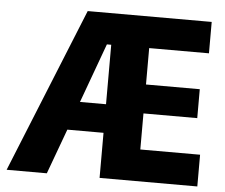

<svg xmlns="http://www.w3.org/2000/svg" viewBox="-51 -781 985 839"><g transform="rotate(5 441.0 -361.0)"><path d="M7.8 0H184.1L256.8 -197.8H415.5V0H844.2V-139.2H582V-297.4H817.9V-424.3H582V-584H844.2V-721.7H300.3ZM415.5 -323.2H301.3L396.5 -584H415.5Z"/></g></svg>

Font: Estedad ExtraBold
Style: Regular
Weight: 800
Designer: Amin Abedi
Version: Version 7.3